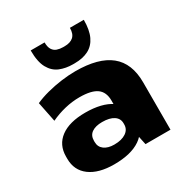

<svg xmlns="http://www.w3.org/2000/svg" viewBox="-179 -921 1037 1077"><g transform="rotate(-30 339.5 -383.0)"><path d="M419 -203V-307Q419 -362 384 -387.5Q349 -413 272 -413Q225 -413 177 -401.5Q129 -390 85 -369L59 -498Q94 -514 139.5 -526Q185 -538 233.5 -544.5Q282 -551 325 -551Q475 -551 549.5 -490.5Q624 -430 624 -307V0H462ZM254 11Q154 11 97.5 -31Q41 -73 41 -148V-162Q41 -238 97.5 -280Q154 -322 257 -322Q364 -322 425 -281Q486 -240 486 -165V-150Q486 -73 425 -31Q364 11 254 11ZM310 -85Q358 -85 386 -104Q414 -123 414 -155V-163Q414 -194 387.5 -211.5Q361 -229 313 -229Q270 -229 245.5 -212Q221 -195 221 -161V-153Q221 -121 245 -103Q269 -85 310 -85ZM334 -591Q288 -591 250 -606.5Q212 -622 189.5 -662.5Q167 -703 167 -777H257Q257 -747 267.5 -730.5Q278 -714 295.5 -708Q313 -702 334 -702H344Q381 -702 401 -720Q421 -738 421 -777H511Q511 -711 491.5 -670Q472 -629 435 -610Q398 -591 345 -591Z"/></g></svg>

Font: Pathway Extreme ExtraBold
Style: Regular
Weight: 800
Designer: Eduardo Rodriguez Tunni
Foundry: Eduardo Rodriguez Tunni
Version: Version 1.001;gftools[0.9.26]